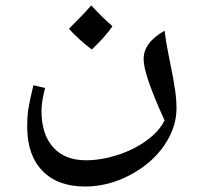

<svg xmlns="http://www.w3.org/2000/svg" viewBox="-20 -347 730 707"><path d="M293 339.8Q192.4 339.8 136.2 282Q80.1 224.1 80.1 119.1Q80.1 82.5 84.2 54.9Q88.4 27.3 103 -33.2L146 -22.9Q132.8 27.3 132.8 61Q132.8 147.9 176 195.6Q219.2 243.2 295.9 243.2Q352.1 243.2 411.9 224.1Q471.7 205.1 519 170.9Q566.4 136.7 585.9 96.2Q508.8 -72.8 508.8 -128.9Q508.8 -190.4 585.9 -233.9Q591.3 -192.4 598.9 -154.5Q606.4 -116.7 613.3 -81.5Q620.1 -46.4 625 -13.4Q629.9 19.5 629.9 51.8Q629.9 122.6 584.7 188.5Q539.6 254.4 459.5 297.1Q379.4 339.8 293 339.8ZM394 -250.5Q369.1 -212.9 317.9 -164.6Q265.6 -205.1 233.9 -241.2Q283.7 -290 315.9 -327.1Q354.5 -285.2 394 -250.5Z"/></svg>

Font: Droid Arabic Naskh Colored
Style: Regular
Weight: 400
Designer: Pascal Zoghbi
Foundry: Ascender Corporation
Version: Version 1.00